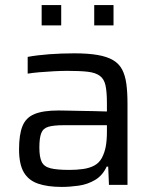

<svg xmlns="http://www.w3.org/2000/svg" viewBox="-20 -728 609 756"><path d="M223 8Q167 8 129.5 -5Q92 -18 73.5 -50Q55 -82 55 -140Q55 -198 68.5 -231.5Q82 -265 116 -279Q150 -293 211 -293Q221 -293 242.5 -292.5Q264 -292 292 -291.5Q320 -291 348.5 -290.5Q377 -290 401 -289V-321Q401 -366 395.5 -391.5Q390 -417 373 -429.5Q356 -442 325.5 -445.5Q295 -449 245 -449Q223 -449 193 -447.5Q163 -446 134.5 -443.5Q106 -441 89 -438V-504Q127 -511 174.5 -514.5Q222 -518 273 -518Q327 -518 364.5 -511.5Q402 -505 425.5 -491Q449 -477 461 -454Q473 -431 477.5 -398Q482 -365 482 -321V0H409L406 -72H400Q384 -37 354.5 -19.5Q325 -2 290 3Q255 8 223 8ZM253 -59Q282 -59 307 -62.5Q332 -66 351 -76Q370 -86 381 -106Q392 -127 396.5 -151.5Q401 -176 401 -209V-235H231Q192 -235 171 -229Q150 -223 142.5 -204Q135 -185 135 -147Q135 -110 144 -91Q153 -72 178.5 -65.5Q204 -59 253 -59ZM144 -628V-708H221V-628ZM351 -628V-708H427V-628Z"/></svg>

Font: Saira Thin
Style: Regular
Weight: 400
Version: Version 1.101